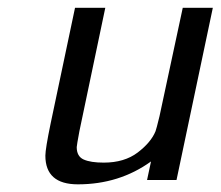

<svg xmlns="http://www.w3.org/2000/svg" viewBox="-20 -465 570 496"><path d="M97.2 -63Q97.2 -80.1 110.8 -146L173.8 -444.8H252L185.1 -126Q178.2 -88.9 178.2 -85Q178.2 -61 196 -53Q213.9 -44.9 248 -44.9Q301.3 -44.9 335.7 -71Q370.1 -97.2 381.8 -126Q383.8 -130.9 392.1 -165L452.1 -444.8H529.8L436 0H359.9L370.1 -47.9Q288.1 11.2 181.2 11.2Q97.2 11.2 97.2 -63Z"/></svg>

Font: CMU Sans Serif
Style: Oblique
Weight: 500
Italic angle: -12°
Version: Version 0.7.0